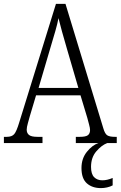

<svg xmlns="http://www.w3.org/2000/svg" viewBox="-20 -734 619 985"><path d="M0 0V-32H15Q41 -32 53 -46Q65 -60 79 -107L267 -714H316L510 -76Q518 -48 530 -40Q542 -32 569 -32H579V0H369V-32H390Q420 -32 431 -40.5Q442 -49 442 -67Q442 -77 437 -95Q432 -113 428 -129L393 -245H165L133 -138Q129 -123 123 -102Q117 -81 117 -69Q117 -51 129 -41.5Q141 -32 172 -32H198V0ZM178 -283H382L323 -485Q309 -533 298 -572.5Q287 -612 280 -641Q275 -613 264 -575Q253 -537 241 -497ZM498 231Q453 231 425.5 206.5Q398 182 398 128Q398 79 426 44.5Q454 10 485 0H530Q501 11 474 42.5Q447 74 447 122Q447 159 463 175Q479 191 505 191Q530 191 558 179V217Q545 224 529 227.5Q513 231 498 231Z"/></svg>

Font: Noto Serif Tamil Condensed Light
Style: Regular
Weight: 300
Width: 3
Designer: Indian Type Foundry, Tom Grace, and the Monotype Design Team
Foundry: Monotype Imaging Inc.
Version: Version 2.004; ttfautohint (v1.8.4.7-5d5b)